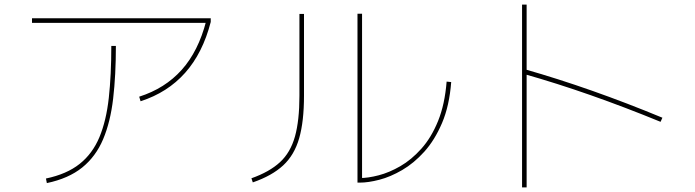

<svg xmlns="http://www.w3.org/2000/svg" viewBox="-20 -780 3040 840"><path d="M595 -337 589 -357Q702 -393 775 -474.5Q848 -556 882 -688L892 -680H120V-700H902V-684Q867 -548 790 -461.5Q713 -375 595 -337ZM185 21 181 1Q272 -18 328.5 -63Q385 -108 415 -180Q445 -252 456 -352Q467 -452 467 -579H487Q487 -451 475 -348.5Q463 -246 431 -170.5Q399 -95 339.5 -47Q280 1 185 21Z M1086 18 1080 0Q1159 -28 1205 -70.5Q1251 -113 1270.5 -183Q1290 -253 1290 -361V-719H1310V-361Q1310 -249 1289 -175.5Q1268 -102 1219 -56.5Q1170 -11 1086 18ZM1934 -423 1954 -421Q1946 -317 1914 -242Q1882 -167 1836.5 -116.5Q1791 -66 1739.5 -36Q1688 -6 1639.5 6.5Q1591 19 1554 19H1544V-720H1564V9L1554 -1Q1590 -1 1636.5 -13Q1683 -25 1731.5 -53Q1780 -81 1823.5 -129.5Q1867 -178 1896.5 -250.5Q1926 -323 1934 -423Z M2284 40H2264V-760H2284ZM2878 -265 2870 -247Q2714 -311 2564.5 -363.5Q2415 -416 2270 -457L2276 -477Q2420 -436 2570.5 -383Q2721 -330 2878 -265Z"/></svg>

Font: Murecho Thin Thin
Style: Regular
Weight: 250
Version: Version 1.010